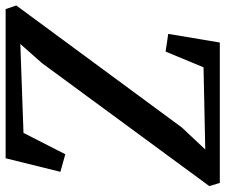

<svg xmlns="http://www.w3.org/2000/svg" viewBox="-88 -704 783 666"><g transform="rotate(90 303.0 -371.5)"><path d="M2 0 -10.5 -37 412.5 -611 489 -692.5 204 -686.5 149.5 -555 88 -564 118 -743H605L616 -706.5L189 -125.5L123 -51L431.5 -62L505.5 -207L566.5 -190L519.5 0Z"/></g></svg>

Font: Merriweather 28pt Medium
Style: Italic
Weight: 500
Italic angle: -7.8°
Version: Version 2.101